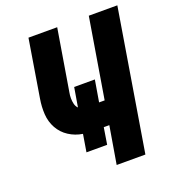

<svg xmlns="http://www.w3.org/2000/svg" viewBox="-134 -839 852 942"><g transform="rotate(-20 292.5 -367.5)"><path d="M314 0H464L585 -735H436L367 -318H338L357 -431H249L232 -330Q222 -340 218.5 -354.5Q215 -369 215 -384.5Q215 -400 218 -415L271 -735H121L72 -435Q65 -394 67.5 -354.5Q70 -315 88.5 -281.5Q107 -248 139.5 -227Q172 -206 211 -200L196 -109H304L318 -196H347Z"/></g></svg>

Font: Iosevka Sparkle Heavy Oblique
Style: Regular
Weight: 900
Italic angle: -9°
Designer: Belleve Invis
Foundry: Belleve Invis
Version: Version 4.5.0; ttfautohint (v1.8.3)